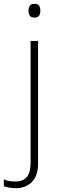

<svg xmlns="http://www.w3.org/2000/svg" viewBox="-71 -744 308 1004"><path d="M78 -688Q78 -704 85 -714Q92 -724 108 -724Q127 -724 133.5 -714Q140 -704 140 -688Q140 -672 133.5 -662Q127 -652 108 -652Q92 -652 85 -662Q78 -672 78 -688ZM13 240Q-7 240 -23 237Q-39 234 -51 230V194Q-36 201 -20.5 203Q-5 205 11 205Q89 205 89 109V-530H128V112Q128 176 95.5 208Q63 240 13 240Z"/></svg>

Font: Noto Sans Thai ExtraLight
Style: Regular
Weight: 200
Designer: Monotype Design Team
Foundry: Monotype Imaging Inc.
Version: Version 2.001; ttfautohint (v1.8.4.7-5d5b)